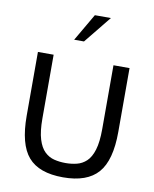

<svg xmlns="http://www.w3.org/2000/svg" viewBox="-96 -948 831 1034"><g transform="rotate(10 320.0 -431.0)"><path d="M320.3 13.7Q188.5 13.7 129.4 -54.7Q70.3 -123 70.3 -279.3V-627.9H156.2V-279.3Q156.2 -209 169.4 -166Q182.6 -123 205.6 -101.1Q228.5 -79.1 257.8 -71.8Q287.1 -64.5 320.3 -64.5Q352.5 -64.5 381.8 -71.8Q411.1 -79.1 434.1 -100.6Q457 -122.1 470.2 -165Q483.4 -208 483.4 -279.3V-627.9H571.3V-279.3Q571.3 -123 511.2 -54.7Q451.2 13.7 320.3 13.7ZM251 -726.6 337.9 -876H425.8L304.7 -726.6Z"/></g></svg>

Font: Padauk
Style: Regular
Weight: 400
Designer: Debbi Hosken, Becca Hirsbrunner Spalinger
Foundry: SIL International
Version: Version 5.003